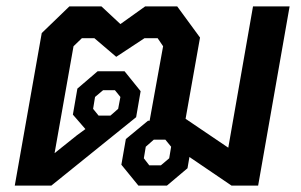

<svg xmlns="http://www.w3.org/2000/svg" viewBox="-20 -578 938 598"><path d="M882 -558 784 0H701L570 -89L564 -54L500 0H411L358 -65L372 -145L441 -202H446L488 -434L471 -459H430L342 -401L274 -459H235L209 -434L150 -101L220 -157L246 -176L207 -221L221 -302L284 -356H368L418 -294L404 -213L140 0H26L110 -475L196 -558H296L355 -503L432 -558H532L603 -461L558 -208L691 -118L768 -558ZM270 -239 287 -218H324L348 -239L355 -276L338 -297H301L276 -276ZM513 -121 495 -143H459L434 -121L428 -85L445 -63H481L507 -85Z"/></svg>

Font: Chakra Petch SemiBold
Style: Italic
Weight: 600
Italic angle: -10°
Designer: Katatrad Aksorn Co.,Ltd.
Foundry: Cadson Demak Co.,Ltd.
Version: Version 1.000; ttfautohint (v1.6)